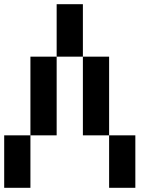

<svg xmlns="http://www.w3.org/2000/svg" viewBox="-20 -895 790 915"><path d="M0 -250H125V0H0ZM125 -250V-625H250V-250ZM250 -625V-875H375V-625ZM375 -250V-625H500V-250ZM500 -250H625V0H500Z"/></svg>

Font: Galmuri7 Regular
Style: Regular
Weight: 400
Designer: Lee Minseo (quiple)
Version: Version 2.399;hotconv 1.1.1;makeotfexe 2.6.0 DEVELOPMENT